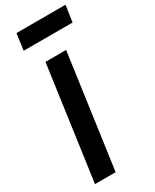

<svg xmlns="http://www.w3.org/2000/svg" viewBox="-243 -1032 886 1095"><g transform="rotate(-30 200.0 -485.0)"><path d="M34 0 138 -745H274L170 0ZM62 -862 77 -970H400L384 -862Z"/></g></svg>

Font: Plus Jakarta Sans
Style: Bold Italic
Weight: 700
Italic angle: -8°
Designer: Gumpita Rahayu
Foundry: Tokotype
Version: Version 2.071; ttfautohint (v1.8.4.7-5d5b);gftools[0.9.29]